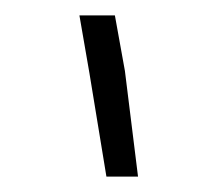

<svg xmlns="http://www.w3.org/2000/svg" viewBox="-20 -760 287 249"><path d="M118 -531 96 -665 83 -740H129L142 -668L159 -531Z"/></svg>

Font: Freesentation 2 ExtraLight
Style: Regular
Weight: 260
Designer: glyphs from Roboto by Christian Robertson / Hangul glyphs from Noto Sans CJK(Source Han Sans) by Jang Soo-young and Kang
Foundry: PT&
Version: Version 2.001